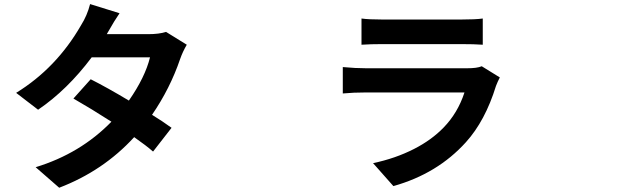

<svg xmlns="http://www.w3.org/2000/svg" viewBox="-20 -838 3040 923"><path d="M264.6 64.5 151.4 -34.2Q366.2 -99.6 515.6 -252.9Q419.9 -314.5 333 -364.3L416 -457Q497.1 -416 599.6 -354.5Q677.7 -466.8 701.2 -562.5H420.9Q303.7 -406.2 163.1 -310.5L57.6 -391.6Q251 -510.7 369.1 -715.8Q399.4 -763.7 413.1 -818.4L554.7 -774.4Q532.2 -742.2 496.1 -678.7Q495.1 -675.8 494.1 -674.8L493.2 -673.8H693.4Q744.1 -673.8 778.3 -684.6L877.9 -623Q858.4 -589.8 845.7 -553.7Q797.9 -413.1 710.9 -286.1Q761.7 -254.9 804.7 -223.6L715.8 -109.4Q683.6 -137.7 625 -178.7Q476.6 -16.6 264.6 64.5Z M1871.1 56.6 1773.4 -53.7Q1880.9 -76.2 1970.7 -122.1Q2054.7 -165 2112.3 -224.6Q2180.7 -294.9 2212.9 -393.6H1741.2Q1679.7 -393.6 1627.9 -388.7V-515.6Q1689.5 -509.8 1741.2 -509.8H2224.6Q2273.4 -509.8 2295.9 -519.5L2382.8 -465.8Q2372.1 -445.3 2364.3 -424.8Q2312.5 -256.8 2219.7 -154.3Q2083 -2.9 1871.1 56.6ZM1717.8 -623V-749Q1752 -744.1 1819.3 -744.1H2195.3Q2266.6 -744.1 2300.8 -749V-623Q2261.7 -626 2193.4 -626H1819.3Q1760.7 -626 1717.8 -623Z"/></svg>

Font: Bpmf GenYo Gothic B
Style: B
Weight: 700
Foundry: But Ko
Version: Version 1.320